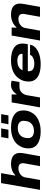

<svg xmlns="http://www.w3.org/2000/svg" viewBox="1379 -2144 777 3575"><g transform="rotate(-90 1767.5 -356.5)"><path d="M20 0 146 -725.1H331.1L285.2 -460.9H292Q375 -540 499 -540Q706.5 -540 708 -372.1Q708 -342.8 702.1 -310.1L647 0H461.9L514.2 -293Q516.1 -312.5 516.1 -319.8Q516.1 -360.4 491.5 -381.1Q466.8 -401.9 419.9 -401.9Q358.9 -401.9 310.3 -366.2Q261.7 -330.6 252 -274.9L204.1 0Z M979 -587.9 1002.9 -723.1H1164.1L1139.6 -587.9ZM1241.7 -587.9 1266.1 -723.1H1429.7L1405.8 -587.9ZM1111.8 12.2Q960.4 12.2 876.2 -45.2Q792 -102.5 792 -212.9Q792 -312.5 840.8 -383.8Q886.2 -460.9 974.4 -500.5Q1062.5 -540 1177.7 -540Q1329.1 -540 1414.1 -482.2Q1499 -424.3 1499 -314Q1499 -225.6 1460 -158.2Q1416 -75.2 1323.7 -31.5Q1231.4 12.2 1111.8 12.2ZM1118.7 -112.8Q1193.8 -112.8 1241.9 -151.1Q1290 -189.5 1300.8 -253.9Q1305.7 -284.7 1305.7 -305.2Q1305.7 -356.4 1271.7 -385.3Q1237.8 -414.1 1170.9 -414.1Q1094.7 -414.1 1047.1 -376.2Q999.5 -338.4 988.8 -273.9Q982.9 -236.8 982.9 -223.1Q982.9 -171.4 1017.1 -142.1Q1051.3 -112.8 1118.7 -112.8Z M1555.7 0 1648.4 -527.8H1797.9L1794.4 -438H1803.7Q1833 -485.8 1877.7 -512.9Q1922.4 -540 1972.7 -540Q2021 -540 2052.7 -527.8L2027.8 -382.8H1939.5Q1874.5 -382.8 1834 -343.3Q1793.5 -303.7 1782.7 -244.1L1739.7 0Z M2363.3 12.2Q2261.2 12.2 2189 -11.5Q2116.7 -35.2 2076.7 -85.2Q2036.6 -135.3 2036.6 -210Q2036.6 -313.5 2089.4 -386.2Q2136.2 -461.9 2224.6 -501Q2313 -540 2427.2 -540Q2581.1 -540 2662.8 -486.3Q2744.6 -432.6 2744.6 -327.1Q2744.6 -292.5 2732.4 -227.1H2229.5Q2228.5 -220.2 2228.5 -207Q2228.5 -106 2374.5 -106Q2430.2 -106 2476.6 -127.9Q2522.9 -149.9 2532.7 -185.1H2722.7Q2707 -94.2 2607.7 -41Q2508.3 12.2 2363.3 12.2ZM2247.6 -325.2H2552.2Q2553.7 -332.5 2553.7 -338.9Q2553.7 -377.4 2518.3 -399.7Q2482.9 -421.9 2425.3 -421.9Q2355.5 -421.9 2309.1 -395.8Q2262.7 -369.6 2247.6 -325.2Z M2800.3 0 2893.1 -527.8H3042.5L3039.1 -439.9H3048.3Q3094.2 -491.7 3155 -515.9Q3215.8 -540 3279.3 -540Q3488.3 -540 3488.3 -371.1Q3488.3 -342.8 3482.4 -310.1L3427.2 0H3242.2L3294.4 -293Q3296.4 -312.5 3296.4 -320.8Q3296.4 -360.8 3272 -381.3Q3247.6 -401.9 3201.2 -401.9Q3139.6 -401.9 3091.3 -366.2Q3043 -330.6 3033.2 -274.9L2984.4 0Z"/></g></svg>

Font: Archivo Expanded ExtraBold
Style: Italic
Weight: 800
Width: 7
Italic angle: -10°
Designer: Hector Gatti
Foundry: Omnibus-Type
Version: Version 2.001